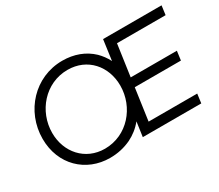

<svg xmlns="http://www.w3.org/2000/svg" viewBox="-133 -1055 1555 1365"><g transform="rotate(-30 644.0 -372.5)"><path d="M430 12C493 12 550 -1 603 -26C648 -48 688 -79 721 -120L704 0H1184L1194 -75H795L832 -336H1211L1221 -411H842L879 -670H1278L1288 -745H808L785 -578C768 -612 746 -641 721 -666C658 -726 575 -757 479 -757C253 -757 81 -571 81 -345C81 -133 233 12 430 12ZM431 -63C270 -63 161 -189 161 -347C161 -524 295 -682 479 -682C642 -682 749 -557 749 -398C749 -221 615 -63 431 -63Z"/></g></svg>

Font: Plus Jakarta Sans
Style: Italic
Weight: 400
Italic angle: -8°
Designer: Gumpita Rahayu
Foundry: Tokotype
Version: Version 2.071;gftools[0.9.30]